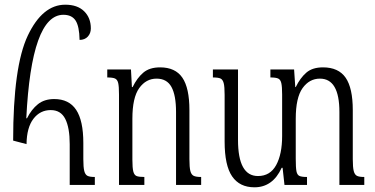

<svg xmlns="http://www.w3.org/2000/svg" viewBox="-20 -788 1597 818"><path d="M36 -189Q36 -505 98.5 -636.5Q161 -768 258 -768Q310 -768 338.5 -740Q367 -712 367 -667Q367 -646 354 -632Q341 -618 319 -618Q318 -676 302 -700.5Q286 -725 250 -725Q114 -725 92 -284H95Q114 -322 141.5 -344Q169 -366 211 -366Q274 -366 304.5 -320Q335 -274 335 -179V-110Q335 -75 339 -59.5Q343 -44 352.5 -39Q362 -34 384 -34V0H277V-174Q277 -244 258 -281.5Q239 -319 196 -319Q151 -319 122.5 -282Q94 -245 93 -174Z M837 0H730V-311Q730 -382 710.5 -417.5Q691 -453 647 -453Q602 -453 573 -412.5Q544 -372 544 -282V-108Q544 -72 548 -57Q552 -42 562 -38Q572 -34 595 -34V0H487V-385Q487 -420 483.5 -434.5Q480 -449 470 -453.5Q460 -458 437 -458V-492H538L542 -417H545Q564 -456 590.5 -478.5Q617 -501 662 -501Q727 -501 757 -457Q787 -413 787 -319V-110Q787 -75 791 -59.5Q795 -44 805 -39Q815 -34 837 -34Z M1532 -34V0H1426V-311Q1426 -453 1343 -453Q1298 -453 1269 -412.5Q1240 -372 1240 -282V-112Q1240 -74 1243 -58.5Q1246 -43 1255.5 -38.5Q1265 -34 1288 -34V0H1192L1184 -73H1180Q1142 10 1064 10Q1001 10 969 -36.5Q937 -83 937 -185V-384Q937 -419 933 -434Q929 -449 919.5 -453.5Q910 -458 887 -458V-492H994V-192Q994 -38 1079 -38Q1131 -38 1156.5 -84.5Q1182 -131 1182 -209V-385Q1182 -419 1178.5 -434Q1175 -449 1165 -453.5Q1155 -458 1132 -458V-492H1233L1238 -417H1240Q1259 -456 1285 -478.5Q1311 -501 1356 -501Q1422 -501 1452.5 -457Q1483 -413 1483 -319V-110Q1483 -75 1487 -59.5Q1491 -44 1500.5 -39Q1510 -34 1532 -34Z"/></svg>

Font: Noto Serif Armenian Light Cond
Style: Regular
Weight: 300
Width: 3
Designer: Monotype Design team
Foundry: Monotype Imaging Inc.
Version: Version 1.000